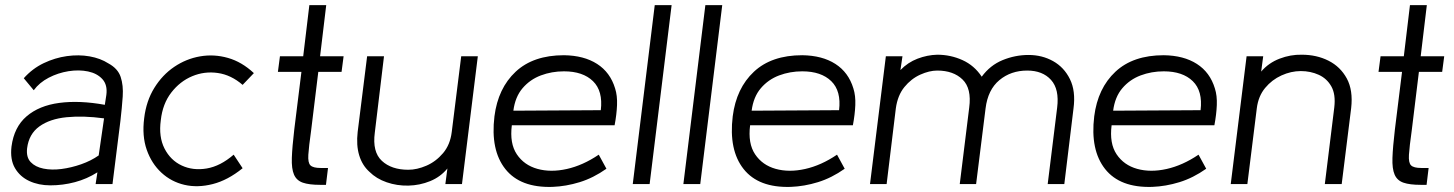

<svg xmlns="http://www.w3.org/2000/svg" viewBox="-20 -720 5686 751"><path d="M177 5Q131 5 94.5 -12Q58 -29 38.5 -62.5Q19 -96 25 -147Q35 -223 84 -265Q133 -307 212 -317.5Q291 -328 390 -310L396 -349Q401 -388 380.5 -410.5Q360 -433 324.5 -440.5Q289 -448 248 -441.5Q207 -435 170.5 -416Q134 -397 112 -367L73 -414Q107 -452 151 -473Q195 -494 241.5 -500.5Q288 -507 330.5 -499.5Q373 -492 404 -472Q441 -452 452 -419Q463 -386 460 -342.5Q457 -299 451 -247L420 0H354L361 -46Q320 -20 273 -7.5Q226 5 177 5ZM366 -112 387 -257Q306 -268 240.5 -261.5Q175 -255 134 -225.5Q93 -196 86 -140Q82 -105 100 -86Q118 -67 150 -60.5Q182 -54 220.5 -59Q259 -64 297.5 -77.5Q336 -91 366 -112Z M929 -62Q871 -15 812 0Q753 15 701.5 3Q650 -9 611.5 -44.5Q573 -80 554 -134Q535 -188 544 -258Q552 -325 583.5 -376Q615 -427 661.5 -458.5Q708 -490 762.5 -499.5Q817 -509 871.5 -493.5Q926 -478 973 -434L929 -388Q884 -427 832 -434.5Q780 -442 732 -422Q684 -402 650 -358Q616 -314 609 -250Q600 -185 623.5 -139Q647 -93 691 -72.5Q735 -52 788.5 -61Q842 -70 894 -115Z M1131 -213 1159 -439H1067L1075 -500H1166L1190 -700H1256L1232 -500H1324L1316 -439H1225L1197 -210Q1188 -146 1186 -114.5Q1184 -83 1194.5 -73Q1205 -63 1234 -63H1263L1255 3H1232Q1189 3 1164.5 -5.5Q1140 -14 1130 -37Q1120 -60 1121.5 -102.5Q1123 -145 1131 -213Z M1787 0H1722L1730 -61Q1703 -28 1662.5 -11.5Q1622 5 1577.5 6Q1533 7 1492.5 -7Q1452 -21 1425 -48Q1397 -73 1385 -112.5Q1373 -152 1379 -204L1416 -500H1482L1446 -201Q1436 -126 1473.5 -91Q1511 -56 1577 -56Q1611 -56 1648 -72Q1685 -88 1713 -121Q1741 -154 1747 -204L1784 -500H1849Z M2384 -230H1982Q1973 -159 2001.5 -116.5Q2030 -74 2082 -59.5Q2134 -45 2197 -59Q2260 -73 2322 -115L2352 -60Q2301 -24 2247.5 -7.5Q2194 9 2141 11Q2015 15 1956.5 -59Q1898 -133 1914 -265Q1928 -375 1997 -439.5Q2066 -504 2186 -504Q2264 -503 2315.5 -470Q2367 -437 2386 -374Q2395 -346 2393.5 -309Q2392 -272 2384 -230ZM2186 -441Q2138 -441 2095.5 -425Q2053 -409 2024 -375Q1995 -341 1988 -287L2330 -289Q2339 -364 2299.5 -402.5Q2260 -441 2186 -441Z M2521 0H2455L2541 -700H2607Z M2719 0H2653L2739 -700H2805Z M3316 -230H2914Q2905 -159 2933.5 -116.5Q2962 -74 3014 -59.5Q3066 -45 3129 -59Q3192 -73 3254 -115L3284 -60Q3233 -24 3179.5 -7.5Q3126 9 3073 11Q2947 15 2888.5 -59Q2830 -133 2846 -265Q2860 -375 2929 -439.5Q2998 -504 3118 -504Q3196 -503 3247.5 -470Q3299 -437 3318 -374Q3327 -346 3325.5 -309Q3324 -272 3316 -230ZM3118 -441Q3070 -441 3027.5 -425Q2985 -409 2956 -375Q2927 -341 2920 -287L3262 -289Q3271 -364 3231.5 -402.5Q3192 -441 3118 -441Z M4143 0H4078L4115 -299Q4124 -371 4091 -407.5Q4058 -444 3998 -444Q3934 -444 3889 -406.5Q3844 -369 3835 -296L3798 0H3734L3771 -299Q3781 -374 3745 -409Q3709 -444 3646 -444Q3615 -444 3579.5 -428Q3544 -412 3517.5 -379.5Q3491 -347 3484 -296L3448 0H3383L3445 -500H3510L3502 -446Q3531 -476 3569 -490.5Q3607 -505 3646 -506Q3698 -506 3744.5 -485Q3791 -464 3820 -420Q3853 -465 3902 -485Q3951 -505 4003 -505Q4056 -505 4099 -481Q4142 -457 4165 -410.5Q4188 -364 4179 -296Z M4730 -230H4328Q4319 -159 4347.5 -116.5Q4376 -74 4428 -59.5Q4480 -45 4543 -59Q4606 -73 4668 -115L4698 -60Q4647 -24 4593.5 -7.5Q4540 9 4487 11Q4361 15 4302.5 -59Q4244 -133 4260 -265Q4274 -375 4343 -439.5Q4412 -504 4532 -504Q4610 -503 4661.5 -470Q4713 -437 4732 -374Q4741 -346 4739.5 -309Q4738 -272 4730 -230ZM4532 -441Q4484 -441 4441.5 -425Q4399 -409 4370 -375Q4341 -341 4334 -287L4676 -289Q4685 -364 4645.5 -402.5Q4606 -441 4532 -441Z M5228 0H5162L5199 -300Q5205 -351 5187.5 -382Q5170 -413 5138 -427.5Q5106 -442 5068 -442Q5030 -442 4992.5 -425Q4955 -408 4928.5 -376Q4902 -344 4896 -297L4859 0H4794L4856 -500H4921L4913 -440Q4942 -474 4985 -490.5Q5028 -507 5072 -506Q5130 -506 5176.5 -482.5Q5223 -459 5248 -413Q5273 -367 5265 -297Z M5436 -213 5464 -439H5372L5380 -500H5471L5495 -700H5561L5537 -500H5629L5621 -439H5530L5502 -210Q5493 -146 5491 -114.5Q5489 -83 5499.5 -73Q5510 -63 5539 -63H5568L5560 3H5537Q5494 3 5469.5 -5.5Q5445 -14 5435 -37Q5425 -60 5426.5 -102.5Q5428 -145 5436 -213Z"/></svg>

Font: Kulim Park Light
Style: Italic
Weight: 300
Italic angle: -8°
Designer: Noponies / Dale Sattler
Foundry: Noponies
Version: Version 1.000; ttfautohint (v1.8.3)